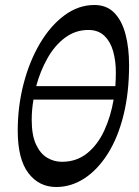

<svg xmlns="http://www.w3.org/2000/svg" viewBox="-20 -735 556 769"><path d="M205 14Q136 14 93.5 -42Q51 -98 51 -212Q51 -309 74.5 -399.5Q98 -490 140 -561Q182 -632 238 -673.5Q294 -715 358 -715Q407 -715 437.5 -684Q468 -653 482.5 -598.5Q497 -544 497 -474Q497 -363 474.5 -273Q452 -183 411.5 -119Q371 -55 318 -20.5Q265 14 205 14ZM228 -87Q287 -87 329.5 -121.5Q372 -156 398 -213Q424 -270 435 -336H114Q107 -295 107 -255Q107 -194 124 -157Q141 -120 168.5 -103.5Q196 -87 228 -87ZM125 -390H442Q444 -418 444 -446Q444 -490 433.5 -528.5Q423 -567 398.5 -591Q374 -615 334 -615Q282 -615 240.5 -584Q199 -553 170 -501.5Q141 -450 125 -390Z"/></svg>

Font: STIX Two Text Medium
Style: Italic
Weight: 500
Italic angle: -12°
Designer: Ross Mills, John Hudson & Paul Hanslow, Tiro Typeworks Ltd; with prior portions MicroPress Inc. and Coen Hoffman, Elsevi
Foundry: Tiro Typeworks Ltd
Version: Version 2.13 b171